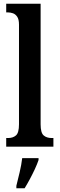

<svg xmlns="http://www.w3.org/2000/svg" viewBox="-20 -780 317 1021"><path d="M13 0V-46H23Q49 -46 65 -60Q81 -74 81 -119V-649Q81 -677 71.5 -691Q62 -705 48.5 -709.5Q35 -714 23 -714H13V-760H196V-119Q196 -74 212 -60Q228 -46 255 -46H264V0ZM67 208Q75 176 84.5 136Q94 96 98 61H185V71Q178 92 165.5 119Q153 146 138.5 173Q124 200 111 221H67Z"/></svg>

Font: Noto Serif Devanagari ExtraCondensed SemiBold
Style: Regular
Weight: 600
Width: 2
Designer: Universal Thirst, Indian Type Foundry and the Monotype Design Team
Foundry: Monotype Imaging Inc.
Version: Version 2.004; ttfautohint (v1.8.4.7-5d5b)